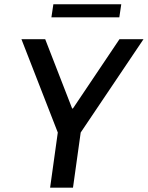

<svg xmlns="http://www.w3.org/2000/svg" viewBox="-20 -867 683 887"><path d="M211.5 0 247 -254.8 79 -686H188.8L313.2 -366H317L532 -686H643L352.8 -254.8L317.2 0ZM217.5 -786.8 226.5 -847.2H540.2L531.2 -786.8Z"/></svg>

Font: Chivo Mono Medium
Style: Italic
Weight: 500
Italic angle: -8.05°
Monospace: yes
Designer: Hector Gatti
Foundry: Omnibus-Type
Version: Version 1.008